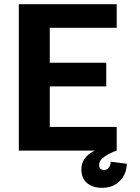

<svg xmlns="http://www.w3.org/2000/svg" viewBox="-20 -720 671 918"><path d="M70 -700H218V0H70ZM138 -113H538V0H138ZM138 -420H488V-307H138ZM138 -700H538V-587H138ZM369 89Q369 60 385.5 37.5Q402 15 433 0H538Q506 11 480 28.5Q454 46 454 69Q454 82 461 87.5Q468 93 478 93Q489 93 499 83Q509 73 509 53L586 63Q586 110 554 144Q522 178 468 178Q423 178 396 155Q369 132 369 89Z"/></svg>

Font: Uncut Sans VF
Style: Regular
Weight: 400
Designer: Kasper Nordkvist
Foundry: Uncut Type
Version: Version 1.100;FEAKit 1.0